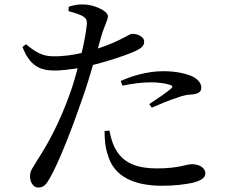

<svg xmlns="http://www.w3.org/2000/svg" viewBox="-20 -809 1040 863"><path d="M530 -424C574 -433 619 -439 659 -439C689 -439 723 -435 746 -427C755 -424 758 -419 751 -413C739 -400 683 -362 651 -341L662 -325C697 -340 743 -360 777 -370C803 -380 820 -383 838 -384C868 -386 885 -394 885 -415C885 -432 873 -450 848 -464C825 -475 780 -489 714 -489C644 -489 572 -468 523 -445ZM435 -645C449 -694 465 -717 465 -737C464 -761 401 -788 358 -789C332 -790 312 -786 289 -779L288 -759C309 -753 331 -747 349 -738C367 -728 372 -720 370 -696C367 -667 359 -621 347 -571C309 -562 264 -555 219 -556C172 -556 142 -573 97 -610L81 -598C114 -512 161 -492 225 -492C257 -492 295 -497 329 -502C319 -464 308 -426 296 -393C248 -257 194 -160 147 -88C129 -56 115 -44 115 -17C115 10 130 34 151 34C176 34 187 21 202 -5C244 -76 308 -242 352 -371C369 -418 384 -470 398 -517C467 -534 542 -560 566 -570C614 -589 628 -601 628 -622C628 -646 595 -657 576 -657C567 -657 555 -650 539 -641C509 -625 470 -607 420 -591ZM450 -220C450 -187 452 -148 465 -112C491 -17 581 26 708 26C769 26 814 19 844 13C877 5 903 -7 903 -29C903 -58 871 -71 843 -71C817 -71 783 -52 686 -52C602 -52 541 -73 506 -128C486 -158 477 -194 472 -222Z"/></svg>

Font: Noto Serif CJK JP Medium
Style: Regular
Weight: 500
Designer: Ryoko NISHIZUKA 西塚涼子 (kana & ideographs); Frank Grießhammer (Latin, Greek & Cyrillic); Wenlong ZHANG 张文龙 (bopomofo); San
Foundry: Adobe Systems Incorporated
Version: Version 1.000;PS 1;hotconv 16.6.53;makeotf.lib2.5.65590